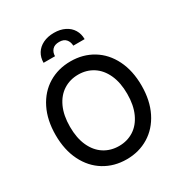

<svg xmlns="http://www.w3.org/2000/svg" viewBox="-213 -1077 1160 1234"><g transform="rotate(-30 367.5 -460.0)"><path d="M368.2 9.8Q275.9 9.8 203.4 -34.4Q130.9 -78.6 89.8 -160.9Q48.8 -243.2 48.8 -353.5Q48.8 -464.4 89.8 -546.6Q130.9 -628.9 203.4 -672.9Q275.9 -716.8 368.2 -716.8Q459.5 -716.8 532 -672.9Q604.5 -628.9 645.5 -546.6Q686.5 -464.4 686.5 -353.5Q686.5 -243.2 645.5 -160.9Q604.5 -78.6 532 -34.4Q459.5 9.8 368.2 9.8ZM368.2 -618.2Q306.6 -618.2 258.3 -587.4Q210 -556.6 182.6 -497.1Q155.3 -437.5 155.3 -353.5Q155.3 -269.5 182.6 -210Q210 -150.4 258.3 -119.6Q306.6 -88.9 368.2 -88.9Q429.2 -88.9 477.3 -119.6Q525.4 -150.4 552.7 -210.2Q580.1 -270 580.1 -353.5Q580.1 -437.5 552.7 -497.1Q525.4 -556.6 477.3 -587.4Q429.2 -618.2 368.2 -618.2ZM367.2 -928.7Q413.1 -928.7 447.5 -911.6Q481.9 -894.5 500.2 -864.3Q518.6 -834 518.6 -794.9H434.6Q433.6 -823.7 417.2 -842.5Q400.9 -861.3 367.2 -861.3Q332.5 -861.3 315.7 -842.3Q298.8 -823.2 298.8 -794.9H213.9Q213.9 -834 232.4 -864.3Q251 -894.5 285.9 -911.6Q320.8 -928.7 367.2 -928.7Z"/></g></svg>

Font: Pretendard JP Medium
Style: Regular
Weight: 500
Designer: Base glyphs from Inter by Rasmus Andersson; Hangeul glyphs from Noto Sans CJK(Source Han Sans) by Jang Soo-young and Kan
Foundry: Kil Hyung-jin
Version: Version 1.309